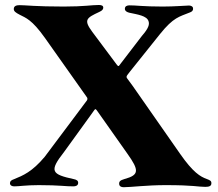

<svg xmlns="http://www.w3.org/2000/svg" viewBox="-20 -754 889 782"><path d="M38.4 5C56.1 5.3 84.9 0 137.8 0C223.7 0 251.4 5.7 279.1 5C287.6 5.3 298.7 1.8 298.3 -9.2C298.7 -17.8 291.9 -22 282 -24.1C189.6 -44 179 -56.1 240.8 -134.9L352.3 -289.1L362.9 -304C367.5 -310.7 369.3 -311.1 373.6 -305.4L377.5 -300.1L500 -126.4C546.2 -61.1 547.9 -41.2 487.2 -24.9C467.7 -19.5 465.2 -13.5 465.2 -5.7C465.2 0.7 468.8 8.5 484.4 8.5C512.4 8.5 578.5 0 654.1 0C769.5 0 786.6 7.1 816.1 7.1C832 7.1 841.3 3.6 840.9 -7.8C841.3 -17 835.6 -19.9 822.4 -24.9C795.8 -34.4 766.3 -51.8 713.8 -127.1L519.9 -404.8L497.9 -434.7C494.3 -439.3 494.3 -443.2 500 -450.3L509.9 -463.1L632.1 -615.8C686.8 -683.9 710.2 -685.7 752.8 -703.1C760.7 -706 766.7 -709.9 766.3 -718.8C766.7 -727.6 758.2 -731.2 750 -731.5C732.2 -731.2 692.5 -727.3 642.8 -727.3C561.8 -727.3 532.3 -732.6 506.4 -732.2C497.5 -731.9 488.6 -729 488.6 -718C488.6 -709.5 495.7 -705.3 505.7 -702.4C539.1 -695 578.8 -690.3 585.2 -666.9C589.1 -654.8 585.6 -639.2 558.2 -608L464.5 -485.8C462.7 -484.4 460.6 -484.4 456.7 -489.3L452.1 -495.4L355.8 -624.3C319.6 -673.3 331.7 -680.8 384.2 -705.3C397 -710.9 400.6 -716.6 400.6 -723C400.6 -730.5 394.2 -733.7 382.8 -733.7C353 -733.7 323.2 -727.3 240.1 -727.3C124.6 -727.3 84.5 -733 60.4 -733C47.2 -733 36.2 -730.1 36.2 -717.3C36.2 -708.1 43.3 -702.8 60.4 -693.9C84.2 -681.5 109.7 -674.7 162.6 -600.1L334.9 -356.5C336.6 -352.6 336.3 -349.1 334.2 -345.2L161.9 -115.1C110.8 -54.3 73.9 -39.1 36.9 -24.1C25.9 -20.2 20.6 -16.3 20.6 -7.8C20.6 1.4 29.5 5.3 38.4 5Z"/></svg>

Font: Margiela Serif
Style: Bold
Weight: 700
Designer: Andreas Faust, Stefan Endress
Version: Version 1.002;FEAKit 1.0